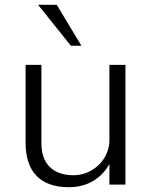

<svg xmlns="http://www.w3.org/2000/svg" viewBox="-20 -771 631 802"><path d="M504 -500H437V-185C437 -105 368 -39 287 -39C202 -39 153 -86 153 -172V-500H87V-174C87 -54 148 11 268 11C345 11 404 -26 437 -86V0H504ZM320 -580 217 -751H139L276 -580Z"/></svg>

Font: Perun Light
Style: Regular
Weight: 300
Foundry: Copyright (c) Stefan Peev, Context Ltd, 2016
Version: Version 1.089